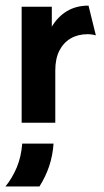

<svg xmlns="http://www.w3.org/2000/svg" viewBox="-32 -441 372 690"><path d="M45.8 0V-416.7H154.2V-345.1Q175.7 -381.2 208.7 -401Q241.7 -420.8 286.1 -420.8L312.5 -313.9Q305.6 -316 297.9 -317Q290.3 -318.1 282.6 -318.1Q247.9 -318.1 221.9 -302.8Q195.8 -287.5 181.2 -258.7Q166.7 -229.9 166.7 -188.2V0ZM-12.5 229.2Q12.5 198.6 28.5 160.1Q44.4 121.5 47.9 75H160.4Q157.6 117.4 144.8 155.9Q131.9 194.4 109.7 229.2Z"/></svg>

Font: Afacad Flux
Style: Bold
Weight: 700
Designer: Kristian Moeller
Foundry: Dicotype
Version: Version 1.100